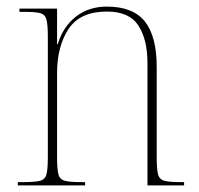

<svg xmlns="http://www.w3.org/2000/svg" viewBox="-20 -562 604 582"><path d="M34 0V-10H52Q86 -10 101.5 -14Q117 -18 121 -34Q125 -50 125 -85V-452Q125 -486 121 -502Q117 -518 102.5 -522Q88 -526 58 -526H39V-536H153V-428H155Q171 -481 210 -511.5Q249 -542 304 -542Q383 -542 419 -497Q455 -452 455 -359V-85Q455 -50 459 -34Q463 -18 478.5 -14Q494 -10 527 -10H538V0H427V-371Q427 -442 399.5 -484.5Q372 -527 304 -527Q223 -527 188 -474.5Q153 -422 153 -340V-85Q153 -50 157 -34Q161 -18 176.5 -14Q192 -10 226 -10H238V0Z"/></svg>

Font: Noto Serif Display SemiCondensed Thin
Style: Regular
Weight: 100
Width: 4
Designer: Monotype Design Team
Foundry: Monotype Imaging Inc.
Version: Version 2.009